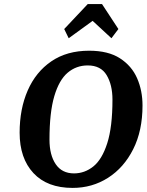

<svg xmlns="http://www.w3.org/2000/svg" viewBox="-20 -908 717 939"><path d="M559 -766 525 -721 433 -806 316 -721 294 -766 409 -888H479ZM677 -392Q677 -269 631.5 -178.5Q586 -88 508.5 -38.5Q431 11 335 11Q211 11 143.5 -61.5Q76 -134 76 -259Q76 -375 115.5 -465.5Q155 -556 231 -608Q307 -660 416 -660Q509 -660 566.5 -623Q624 -586 650.5 -525.5Q677 -465 677 -392ZM530 -421Q530 -493 501.5 -540.5Q473 -588 409 -588Q353 -588 311 -552.5Q269 -517 245.5 -437.5Q222 -358 222 -225Q222 -150 252.5 -105Q283 -60 342 -60Q394 -60 436.5 -94Q479 -128 504.5 -207.5Q530 -287 530 -421Z"/></svg>

Font: Arsenal SC
Style: Bold Italic
Weight: 700
Italic angle: -9.10001°
Designer: Andrij Shevchenko
Foundry: Stairsfor
Version: Version 2.001; ttfautohint (v1.8.4.7-5d5b)